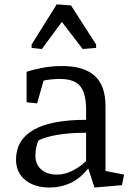

<svg xmlns="http://www.w3.org/2000/svg" viewBox="-20 -840 602 871"><path d="M458.5 -64.5 543 -47.9 533.2 0 408.7 10.7 380.4 -75.7Q342.3 -29.3 298.8 -9.3Q255.4 10.7 204.6 10.7Q136.2 10.7 94.5 -23.4Q52.7 -57.6 52.7 -115.7Q52.7 -205.1 131.8 -250.7Q210.9 -296.4 370.6 -296.4V-342.8Q370.6 -416 344 -449Q317.4 -481.9 251 -481.9Q235.4 -481.9 215.1 -480Q194.8 -478 177.7 -474.6L148.4 -371.1L100.6 -376V-514.2Q129.9 -524.4 173.1 -532.5Q216.3 -540.5 260.3 -540.5Q360.4 -540.5 409.4 -496.3Q458.5 -452.1 458.5 -358.9ZM370.6 -237.8Q297.4 -237.8 240.7 -228.3Q184.1 -218.8 154.3 -202.6Q148.4 -189 144.5 -171.4Q140.6 -153.8 140.6 -134.3Q140.6 -93.8 167.5 -70.8Q194.3 -47.9 237.8 -47.9Q274.4 -47.9 310.1 -66.2Q345.7 -84.5 370.6 -109.9ZM416 -622.6 355 -617.7 260.7 -740.7 169.9 -617.7 123.5 -622.6V-638.2L237.3 -820.3L302.2 -815.4L416 -638.2Z"/></svg>

Font: Noticia Text
Style: Regular
Weight: 400
Designer: JM Sole
Foundry: JM Sole
Version: Version 1.003